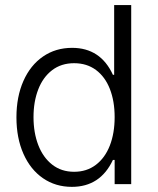

<svg xmlns="http://www.w3.org/2000/svg" viewBox="-20 -727 622 758"><path d="M44.9 -263.7Q44.9 -345.2 72.5 -407.5Q100.1 -469.7 149.9 -503.9Q199.7 -538.1 264.6 -538.1Q377 -538.1 425.8 -431.6H430.7V-707H498V0H432.6V-95.7H425.8Q376 10.7 263.7 10.7Q199.2 10.7 149.7 -23.4Q100.1 -57.6 72.5 -119.9Q44.9 -182.1 44.9 -263.7ZM432.6 -264.6Q432.6 -327.6 413.8 -375.7Q395 -423.8 358.9 -450.7Q322.8 -477.5 272.5 -477.5Q221.7 -477.5 185.5 -449.7Q149.4 -421.9 130.9 -373.8Q112.3 -325.7 112.3 -264.6Q112.3 -203.1 131.1 -154.3Q149.9 -105.5 186 -77.1Q222.2 -48.8 272.5 -48.8Q322.3 -48.8 358.4 -76.2Q394.5 -103.5 413.6 -152.3Q432.6 -201.2 432.6 -264.6Z"/></svg>

Font: Pretendard GOV Light
Style: Regular
Weight: 300
Designer: Base glyphs from Inter by Rasmus Andersson; Hangeul glyphs from Noto Sans CJK(Source Han Sans) by Jang Soo-young and Kan
Foundry: Kil Hyung-jin
Version: Version 1.309